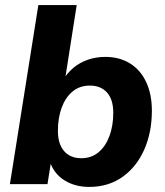

<svg xmlns="http://www.w3.org/2000/svg" viewBox="-20 -725 650 756"><path d="M331 11Q276 11 234.5 -14.5Q193 -40 176 -89H181L167 0H19L131 -705H282L235 -405H225Q243 -436 268.5 -457.5Q294 -479 326.5 -490Q359 -501 395 -501Q450 -501 491.5 -475.5Q533 -450 555.5 -402Q578 -354 578 -289Q578 -204 548 -136Q518 -68 462.5 -28.5Q407 11 331 11ZM300 -102Q340 -102 368 -125.5Q396 -149 411 -189.5Q426 -230 426 -281Q426 -333 401.5 -360.5Q377 -388 334 -388Q294 -388 266 -365Q238 -342 223 -301.5Q208 -261 208 -210Q208 -158 232.5 -130Q257 -102 300 -102Z"/></svg>

Font: Nunito Sans 12pt ExtraBold
Style: Italic
Weight: 800
Italic angle: -9°
Designer: Vernon Adams
Foundry: Vernon Adams
Version: Version 3.101;gftools[0.9.27]